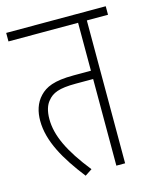

<svg xmlns="http://www.w3.org/2000/svg" viewBox="-99 -689 607 762"><g transform="rotate(-15 204.5 -307.5)"><path d="M322 -587H409V-622H0V-587H286V-390H215C133 -390 99 -373 75 -348C49 -321 40 -286 40 -250C40 -166 88 -83 158 7L187 -12C110 -109 77 -180 77 -247C77 -280 85 -304 98 -319C118 -344 145 -356 215 -356H286V0H322Z"/></g></svg>

Font: Noto Sans ExtraCondensed ExtraLight
Style: Italic
Weight: 200
Width: 2
Italic angle: -12°
Designer: Monotype Design Team
Foundry: Monotype Imaging Inc.
Version: Version 2.013